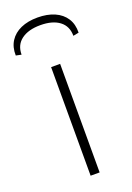

<svg xmlns="http://www.w3.org/2000/svg" viewBox="-164 -748 551 801"><g transform="rotate(-20 111.5 -348.0)"><path d="M134 -482V0H94V-482ZM-4 -573 -28 -578Q-29 -615 -12 -641.5Q5 -668 36.5 -682Q68 -696 111 -696Q154 -696 186 -682Q218 -668 235 -641.5Q252 -615 251 -578L226 -573Q226 -616 195.5 -639Q165 -662 111 -662Q58 -662 27 -639Q-4 -616 -4 -573Z"/></g></svg>

Font: Exo 2 ExtraLight
Style: Regular
Weight: 250
Designer: Natanael Gama
Foundry: Natanael Gama
Version: Version 2.010